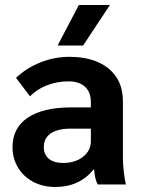

<svg xmlns="http://www.w3.org/2000/svg" viewBox="-20 -737 569 767"><path d="M30 0ZM30 -149Q30 -226 91 -267Q152 -308 265 -308H343V-329Q343 -369 319.5 -390.5Q296 -412 253 -412Q208 -412 167 -396Q126 -380 100 -352L44 -426Q85 -465 141 -487.5Q197 -510 257 -510Q357 -510 414 -463Q471 -416 471 -333V-105Q471 -82 474.5 -51Q478 -20 483 0H370Q364 -13 361 -25.5Q358 -38 356 -60H354Q297 10 201 10Q152 10 113 -10.5Q74 -31 52 -67.5Q30 -104 30 -149ZM343 -173V-223H261Q210 -223 182.5 -204Q155 -185 155 -149Q155 -119 175.5 -102.5Q196 -86 232 -86Q280 -86 311.5 -110.5Q343 -135 343 -173ZM295 -717H419L312 -555H210Z"/></svg>

Font: Sarabun
Style: Bold
Weight: 700
Designer: Suppakit Chalermlarp | Katatrad Co.,Ltd.
Foundry: Cadson Demak Co.,Ltd.
Version: Version 1.000; ttfautohint (v1.6)